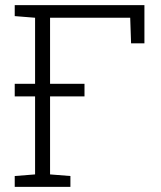

<svg xmlns="http://www.w3.org/2000/svg" viewBox="-20 -731 630 751"><path d="M37.6 0V-42.5L117.2 -48.8V-661.6L37.6 -668V-710.9H544.9V-561.5H492.7L489.3 -661.6H175.8V-48.8L255.4 -42.5V0ZM37.6 -354V-403.3H310.5V-354Z"/></svg>

Font: Roboto Slab Light
Style: Regular
Weight: 300
Designer: Google
Version: Version 2.000; ttfautohint (v1.8.1.43-b0c9)